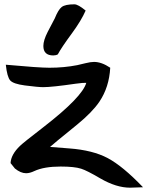

<svg xmlns="http://www.w3.org/2000/svg" viewBox="-20 -770 683 890"><path d="M331 -382Q221 -366 180 -366Q157 -366 95 -374Q42 -381 27.5 -397Q13 -413 7 -470Q160 -456 209 -456Q277 -456 338 -468Q357 -473 376 -477Q400 -483 416 -483Q451 -483 491 -456Q486 -366 441 -299Q408 -250 337 -192Q221 -98 212 -89Q241 -87 301 -82Q410 -74 479.5 -37Q549 0 643 98Q590 100 583 100Q519 100 445 57Q382 20 356 12Q325 2 261 2Q184 2 139 23Q118 33 101 33Q76 33 49 11Q47 9 29 -14Q31 -54 73 -94Q87 -108 183 -182Q361 -320 380 -386Q368 -387 331 -382ZM248 -518Q239 -513 227 -513Q181 -513 181 -557Q181 -583 201 -622Q232 -680 234 -685Q250 -725 266 -737.5Q282 -750 325 -750Q342 -750 377 -721Q357 -675 313 -615Q265 -550 248 -518Z"/></svg>

Font: Wortlaut AH
Style: SemiBold
Weight: 600
Designer: Andreas Höfeld
Foundry: Fontgrube AH
Version: Version 2.59